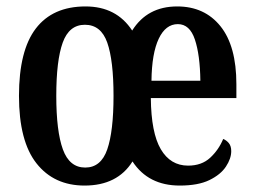

<svg xmlns="http://www.w3.org/2000/svg" viewBox="-20 -567 790 597"><path d="M243 10Q148 10 93.5 -59Q39 -128 39 -269Q39 -410 91.5 -478.5Q144 -547 246 -547Q342 -547 391 -472Q438 -547 531 -547Q616 -547 665.5 -485.5Q715 -424 715 -305V-262H449Q450 -154 480 -103Q510 -52 565 -52Q607 -52 633.5 -76.5Q660 -101 674 -135Q684 -131 691.5 -122Q699 -113 699 -97Q699 -74 682.5 -49Q666 -24 631 -7Q596 10 539 10Q441 10 392 -65Q345 10 243 10ZM603 -316Q602 -396 586 -444Q570 -492 533 -492Q495 -492 473.5 -446.5Q452 -401 451 -316ZM245 -46Q294 -46 313.5 -102.5Q333 -159 333 -269Q333 -379 313.5 -434.5Q294 -490 244 -490Q195 -490 175 -434.5Q155 -379 155 -269Q155 -159 175.5 -102.5Q196 -46 245 -46Z"/></svg>

Font: Noto Serif Thai ExtraCondensed SemiBold
Style: Regular
Weight: 600
Width: 2
Designer: Monotype Design Team
Foundry: Monotype Imaging Inc.
Version: Version 2.001; ttfautohint (v1.8.4.7-5d5b)